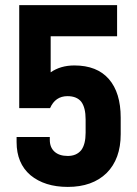

<svg xmlns="http://www.w3.org/2000/svg" viewBox="-20 -715 537 751"><path d="M99.1 -29.8Q44.9 -76.2 44.9 -159.2V-179.2H174.8V-168Q174.8 -138.7 192.9 -122.1Q211.4 -105 245.1 -105Q279.3 -105 297.9 -127.9Q314.9 -150.9 314.9 -195.8V-248Q314.9 -293.9 297.9 -316.9Q280.3 -338.9 244.1 -338.9Q196.3 -338.9 175.8 -292H55.2V-694.8H438V-573.2H178.2V-432.1Q216.8 -459 271 -459Q359.4 -459 405.8 -405.8Q452.1 -352.5 452.1 -254.9V-189.9Q452.1 -93.3 397 -38.1Q341.3 16.1 245.1 16.1Q154.8 16.1 99.1 -29.8Z"/></svg>

Font: D-DIN-PRO ExtraBold
Style: Bold
Weight: 800
Designer: Charles Nix
Foundry: CyberFei
Version: Version 1.000;hotconv 1.0.109;makeotfexe 2.5.65596